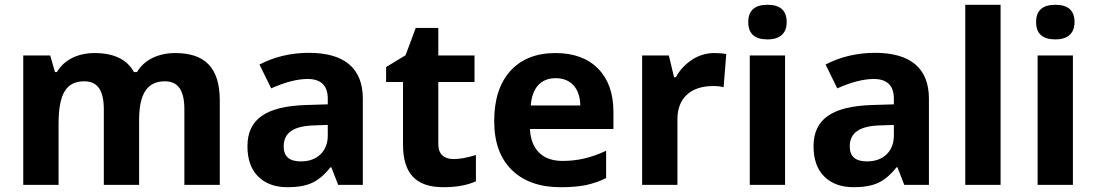

<svg xmlns="http://www.w3.org/2000/svg" viewBox="-20 -780 4624 810"><path d="M566.9 -273.9C566.9 -387.2 603 -437 675.8 -437C732.4 -437 757.8 -397.5 757.8 -318.8V0H907.2V-356C907.2 -496.1 842.8 -556.2 719.2 -556.2C647.5 -556.2 587.4 -526.9 558.1 -476.1H544.9C516.1 -529.3 460.4 -556.2 378.9 -556.2C307.1 -556.2 249.5 -526.4 220.2 -476.1H211.9L191.9 -545.9H78.1V0H227.1V-256.8C227.1 -385.3 259.8 -437 335.9 -437C392.6 -437 418 -397.5 418 -318.8V0H566.9Z M1510.7 0V-363.8C1510.7 -494.1 1430.2 -557.1 1283.7 -557.1C1207 -557.1 1137.7 -540.5 1074.7 -507.8L1124 -407.2C1183.1 -433.6 1234.4 -446.8 1277.8 -446.8C1334.5 -446.8 1362.8 -418.9 1362.8 -363.8V-339.8L1268.1 -336.9C1104.5 -331.1 1023.9 -278.8 1023.9 -163.1C1023.9 -107.9 1039.1 -64.9 1069.3 -35.2C1099.1 -5.4 1140.6 9.8 1192.9 9.8C1235.4 9.8 1270 3.9 1296.9 -8.8C1323.2 -21 1349.1 -42.5 1374 -74.2H1377.9L1406.7 0ZM1362.8 -208C1362.8 -175.3 1352.5 -148.9 1332 -128.9C1311 -108.9 1283.7 -99.1 1249 -99.1C1200.7 -99.1 1176.8 -120.1 1176.8 -162.1C1176.8 -220.7 1218.8 -248.5 1305.2 -251L1362.8 -252.9Z M1894 -108.9C1855 -108.9 1829.1 -128.4 1829.1 -170.9V-434.1H1981.9V-545.9H1829.1V-662.1H1733.9L1690.9 -546.9L1608.9 -497.1V-434.1H1680.2V-170.9C1680.2 -50.3 1731.9 9.8 1851.1 9.8C1905.3 9.8 1950.7 1.5 1987.8 -15.1V-126C1951.2 -114.7 1919.9 -108.9 1894 -108.9Z M2324.2 -450.2C2387.2 -450.2 2426.8 -408.7 2428.2 -335H2219.2C2224.6 -408.7 2261.2 -450.2 2324.2 -450.2ZM2345.2 9.8C2387.7 9.8 2423.8 6.8 2453.6 0.5C2483.4 -6.3 2511.2 -15.6 2537.1 -28.8V-144C2473.1 -114.3 2418 -101.1 2352.1 -101.1C2267.6 -101.1 2219.2 -151.4 2215.8 -235.8H2567.9V-308.1C2567.9 -385.7 2546.4 -446.3 2503.4 -490.2C2460.4 -534.2 2400.4 -556.2 2323.2 -556.2C2242.7 -556.2 2179.2 -531.2 2133.8 -481.4C2087.9 -431.2 2064.9 -360.4 2064.9 -269C2064.9 -180.2 2089.8 -111.3 2139.2 -63C2188.5 -14.6 2257.3 9.8 2345.2 9.8Z M2993.7 -556.2C2960 -556.2 2928.7 -546.9 2899.9 -528.3C2871.1 -509.3 2848.1 -484.9 2831.1 -454.1H2823.7L2801.8 -545.9H2689V0H2837.9V-277.8C2837.9 -365.7 2893.6 -417 2988.8 -417C3005.9 -417 3020.5 -415.5 3032.7 -412.1L3043.9 -551.8C3030.8 -554.7 3013.7 -556.2 2993.7 -556.2Z M3136.7 -687C3136.7 -638.2 3163.6 -613.8 3217.8 -613.8C3272 -613.8 3298.8 -640.6 3298.8 -687C3298.8 -735.4 3272 -759.8 3217.8 -759.8C3163.6 -759.8 3136.7 -735.4 3136.7 -687ZM3292 -545.9H3143.1V0H3292Z M3898.9 0V-363.8C3898.9 -494.1 3818.4 -557.1 3671.9 -557.1C3595.2 -557.1 3525.9 -540.5 3462.9 -507.8L3512.2 -407.2C3571.3 -433.6 3622.6 -446.8 3666 -446.8C3722.7 -446.8 3751 -418.9 3751 -363.8V-339.8L3656.2 -336.9C3492.7 -331.1 3412.1 -278.8 3412.1 -163.1C3412.1 -107.9 3427.2 -64.9 3457.5 -35.2C3487.3 -5.4 3528.8 9.8 3581.1 9.8C3623.5 9.8 3658.2 3.9 3685.1 -8.8C3711.4 -21 3737.3 -42.5 3762.2 -74.2H3766.1L3794.9 0ZM3751 -208C3751 -175.3 3740.7 -148.9 3720.2 -128.9C3699.2 -108.9 3671.9 -99.1 3637.2 -99.1C3588.9 -99.1 3564.9 -120.1 3564.9 -162.1C3564.9 -220.7 3606.9 -248.5 3693.4 -251L3751 -252.9Z M4201.2 -759.8H4052.2V0H4201.2Z M4351.1 -687C4351.1 -638.2 4377.9 -613.8 4432.1 -613.8C4486.3 -613.8 4513.2 -640.6 4513.2 -687C4513.2 -735.4 4486.3 -759.8 4432.1 -759.8C4377.9 -759.8 4351.1 -735.4 4351.1 -687ZM4506.3 -545.9H4357.4V0H4506.3Z"/></svg>

Font: Sahel
Style: Bold
Weight: 700
Foundry: Saber Rastikerdar (saber.rastikerdar@gmail.com)
Version: Version 3.4.0